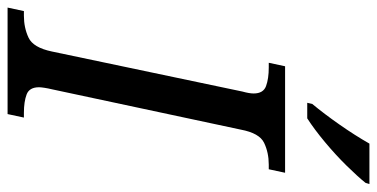

<svg xmlns="http://www.w3.org/2000/svg" viewBox="-278 -712 971 494"><g transform="rotate(90 207.0 -465.5)"><path d="M-20 0 -11 -42H1Q32 -42 57.5 -54Q83 -66 93 -114L196 -604Q201 -622 201 -633Q201 -658 182 -665Q163 -672 134 -672H122L131 -714H405L396 -672H384Q353 -672 328 -660Q303 -648 294 -600L190 -113Q188 -105 186.5 -95.5Q185 -86 185 -81Q185 -56 203.5 -49Q222 -42 251 -42H263L254 0ZM225 -771 228 -784Q253 -814 281 -854Q309 -894 330 -931H434L431 -921Q415 -901 387 -872.5Q359 -844 326 -816.5Q293 -789 265 -771Z"/></g></svg>

Font: Noto Serif SemiCondensed
Style: Italic
Weight: 400
Width: 4
Italic angle: -12°
Designer: Monotype Design Team
Foundry: Monotype Imaging Inc.
Version: Version 2.013